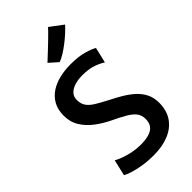

<svg xmlns="http://www.w3.org/2000/svg" viewBox="-305 -1093 1182 1182"><g transform="rotate(-45 286.0 -502.0)"><path d="M278.5 8Q229 8 184.8 0.8Q140.5 -6.5 108.8 -16.8Q77 -27 63 -35.5L87.5 -140.5Q106 -129.5 135.2 -119Q164.5 -108.5 199.2 -101.5Q234 -94.5 269.5 -94.5Q335 -94.5 368.8 -116Q402.5 -137.5 402.5 -186Q402.5 -219 385.2 -241.2Q368 -263.5 332.8 -284Q297.5 -304.5 243.5 -330Q197.5 -352.5 155.5 -383.8Q113.5 -415 86.5 -457.8Q59.5 -500.5 59.5 -556.5Q59.5 -609.5 80.5 -646.8Q101.5 -684 137.2 -707Q173 -730 218.2 -740.5Q263.5 -751 312 -751Q383 -751 429.2 -737.2Q475.5 -723.5 495 -711L471 -609.5Q446 -626 409.2 -639Q372.5 -652 315 -652Q279 -652 249.5 -642.8Q220 -633.5 202.5 -615.2Q185 -597 185 -568.5Q185 -536.5 199.2 -514.2Q213.5 -492 244.8 -472.5Q276 -453 326.5 -427Q366 -407.5 402.8 -385.5Q439.5 -363.5 468.8 -337Q498 -310.5 515 -276.2Q532 -242 532 -198Q532 -130.5 500.2 -84.5Q468.5 -38.5 411.5 -15.2Q354.5 8 278.5 8ZM275.5 -807.5 219 -857.5Q221 -859.5 237.2 -874.5Q253.5 -889.5 276 -910.8Q298.5 -932 321.2 -953.8Q344 -975.5 359.8 -992Q375.5 -1008.5 377 -1012L462.5 -947.5Q446 -929 422.5 -907.5Q399 -886 372.5 -865.8Q346 -845.5 320.8 -830Q295.5 -814.5 275.5 -807.5Z"/></g></svg>

Font: Merriweather Sans Medium
Style: Regular
Weight: 500
Designer: Eben Sorkin
Foundry: Eben Sorkin
Version: Version 2.001